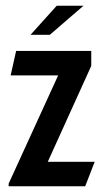

<svg xmlns="http://www.w3.org/2000/svg" viewBox="-20 -647 360 667"><path d="M10 -9 182 -385H17L36 -470H297V-418L146 -85H309L276 0H10ZM86 -526 177 -627H270L153 -526Z"/></svg>

Font: Smooch Sans
Style: Bold
Weight: 700
Designer: Robert E. Leuschke
Foundry: Robert E. Leuschke
Version: Version 1.010